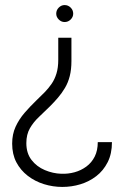

<svg xmlns="http://www.w3.org/2000/svg" viewBox="-20 -725 492 758"><path d="M422 -164H366Q366 -131 354 -107Q342 -83 321 -67.5Q300 -52 274.5 -45Q249 -38 222 -39Q189 -40 157 -53.5Q125 -67 104.5 -93.5Q84 -120 84 -160Q84 -194 98 -218.5Q112 -243 134.5 -264Q157 -285 178 -306Q194 -322 209 -339.5Q224 -357 236.5 -378Q249 -399 255.5 -425Q262 -451 262 -484V-576H210V-489Q210 -458 203 -435Q196 -412 184 -394.5Q172 -377 157 -361.5Q142 -346 124 -329Q99 -305 77 -279.5Q55 -254 41.5 -224.5Q28 -195 28 -158Q28 -116 44.5 -84.5Q61 -53 89.5 -31Q118 -9 153.5 2Q189 13 226 13Q263 13 297.5 2.5Q332 -8 360 -29.5Q388 -51 405 -84.5Q422 -118 422 -164ZM235 -705Q222 -705 212 -695Q202 -685 202 -671Q202 -658 212 -648Q222 -638 235 -638Q249 -638 259 -648Q269 -658 269 -671Q269 -685 259 -695Q249 -705 235 -705Z"/></svg>

Font: AdventPro_ExpandedRegular
Style: ExpandedRegular
Weight: 400
Width: 7
Designer: VivaRado, Andreas Kalpakidis
Foundry: VivaRado, Andreas Kalpakidis
Version: Version 3.000